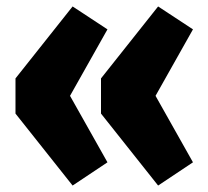

<svg xmlns="http://www.w3.org/2000/svg" viewBox="-20 -581 646 595"><path d="M205 -561 313 -490 197 -284 313 -78 205 -6 28 -229V-338ZM470 -561 578 -490 462 -284 578 -78 470 -6 293 -229V-338Z"/></svg>

Font: Fira Sans Condensed ExtraBold
Style: Regular
Weight: 800
Width: 3
Designer: Carrois Corporate & Edenspiekermann AG
Foundry: Carrois Corporate GbR & Edenspiekermann AG
Version: Version 4.203